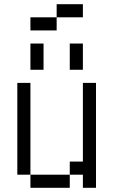

<svg xmlns="http://www.w3.org/2000/svg" viewBox="-20 -895 540 915"><path d="M375 -812.5H250V-875H375ZM62.5 -500H125V-62.5H62.5ZM125 -62.5H312.5V0H125ZM125 -687.5H187.5V-562.5H125ZM125 -812.5H250V-750H125ZM312.5 -125H375V-500H437.5V0H375V-62.5H312.5ZM312.5 -687.5H375V-562.5H312.5Z"/></svg>

Font: ChillBitmapSE 16px
Style: Regular
Weight: 400
Designer: Designed by Warren2060
Foundry: ChillType
Version: Version 1.000